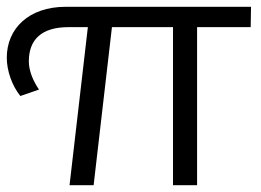

<svg xmlns="http://www.w3.org/2000/svg" viewBox="-26 -546 768 566"><path d="M34 -263 89 -282C71 -308 59 -338 59 -365C59 -429 96 -466 176 -466H233L179 0H250L304 -466H484V0H555V-466H713L714 -526H168C58 -526 -6 -461 -6 -376C-6 -338 9 -294 34 -263Z"/></svg>

Font: Chess Sans
Style: Regular
Weight: 400
Designer: Wolf Bōese
Foundry: Wolf Bōese
Version: Version 7.223;Glyphs 3.3 (3306)